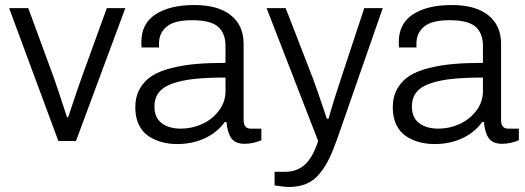

<svg xmlns="http://www.w3.org/2000/svg" viewBox="-20 -558 2078 760"><path d="M210.9 0 16.1 -525.9H91.8L192.9 -251Q208.5 -207.5 245.1 -94.2H250Q288.6 -211.4 303.2 -251L402.8 -525.9H476.1L280.8 0Z M681.6 12.2Q648.4 12.2 619.9 4.4Q591.3 -3.4 567.4 -19.5Q543.5 -35.6 529.5 -64.7Q515.6 -93.8 515.6 -132.8Q515.6 -175.3 533.4 -206.8Q551.3 -238.3 581.5 -257.6Q611.8 -276.9 658.4 -288.6Q705.1 -300.3 755.9 -304.7Q806.6 -309.1 872.6 -309.1V-376Q872.6 -426.8 843 -452.4Q813.5 -478 740.2 -478Q669.9 -478 639.6 -452.6Q609.4 -427.2 609.4 -386.2V-370.1H540.5Q539.6 -376 539.6 -392.1Q539.6 -464.4 595.7 -501.2Q651.9 -538.1 749.5 -538.1Q842.8 -538.1 893.6 -497.8Q944.3 -457.5 944.3 -384.8V-83Q944.3 -48.8 972.7 -48.8H1014.6V-2.9Q981 11.2 948.2 11.2Q911.1 11.2 895.5 -11.2Q879.9 -33.7 876.5 -75.2H869.6Q840.3 -33.7 790.8 -10.7Q741.2 12.2 681.6 12.2ZM696.3 -48.8Q740.2 -48.8 780.3 -67.1Q820.3 -85.4 846.4 -119.9Q872.6 -154.3 872.6 -196.8V-251Q799.8 -251 749.5 -245.6Q699.2 -240.2 662.6 -227.3Q626 -214.4 608.6 -191.9Q591.3 -169.4 591.3 -136.2Q591.3 -92.3 620.1 -70.6Q648.9 -48.8 696.3 -48.8Z M1124 182.1Q1106.4 182.1 1066.9 175.8V122.1H1106Q1127.4 122.1 1144.3 117.4Q1161.1 112.8 1178.7 100.3Q1196.3 87.9 1211.7 62.7Q1227.1 37.6 1239.3 0L1035.2 -525.9H1110.8L1219.2 -246.1Q1230 -218.8 1273.9 -87.9H1280.3Q1295.9 -145 1329.1 -245.1L1421.9 -525.9H1495.1L1314.9 -8.8Q1297.9 39.6 1282.2 71.3Q1266.6 103 1244.6 129.9Q1222.7 156.7 1192.9 169.4Q1163.1 182.1 1124 182.1Z M1700.7 12.2Q1667.5 12.2 1638.9 4.4Q1610.4 -3.4 1586.4 -19.5Q1562.5 -35.6 1548.6 -64.7Q1534.7 -93.8 1534.7 -132.8Q1534.7 -175.3 1552.5 -206.8Q1570.3 -238.3 1600.6 -257.6Q1630.9 -276.9 1677.5 -288.6Q1724.1 -300.3 1774.9 -304.7Q1825.7 -309.1 1891.6 -309.1V-376Q1891.6 -426.8 1862.1 -452.4Q1832.5 -478 1759.3 -478Q1689 -478 1658.7 -452.6Q1628.4 -427.2 1628.4 -386.2V-370.1H1559.6Q1558.6 -376 1558.6 -392.1Q1558.6 -464.4 1614.7 -501.2Q1670.9 -538.1 1768.6 -538.1Q1861.8 -538.1 1912.6 -497.8Q1963.4 -457.5 1963.4 -384.8V-83Q1963.4 -48.8 1991.7 -48.8H2033.7V-2.9Q2000 11.2 1967.3 11.2Q1930.2 11.2 1914.6 -11.2Q1898.9 -33.7 1895.5 -75.2H1888.7Q1859.4 -33.7 1809.8 -10.7Q1760.3 12.2 1700.7 12.2ZM1715.3 -48.8Q1759.3 -48.8 1799.3 -67.1Q1839.4 -85.4 1865.5 -119.9Q1891.6 -154.3 1891.6 -196.8V-251Q1818.8 -251 1768.6 -245.6Q1718.3 -240.2 1681.6 -227.3Q1645 -214.4 1627.7 -191.9Q1610.4 -169.4 1610.4 -136.2Q1610.4 -92.3 1639.2 -70.6Q1668 -48.8 1715.3 -48.8Z"/></svg>

Font: Archivo Light
Style: Regular
Weight: 300
Designer: Hector Gatti
Foundry: Omnibus-Type
Version: Version 2.001